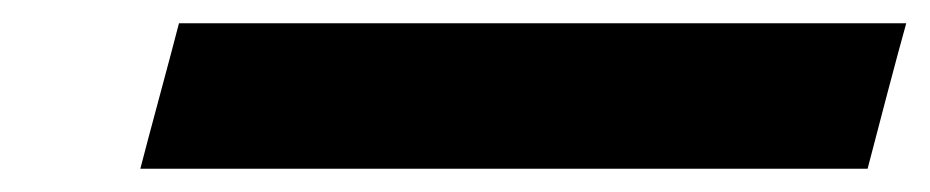

<svg xmlns="http://www.w3.org/2000/svg" viewBox="-20 -520 799 165"><path d="M100.6 -375H725.6Q731 -395.5 741.9 -437.3Q752.9 -479 758.8 -500H133.8Q128.4 -479 117.2 -437.5Q106 -396 100.6 -375Z"/></svg>

Font: Faithful 32x
Style: Oblique
Weight: 400
Foundry: Faithful Resource Pack
Version: Version 1.0; January 27, 2023